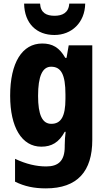

<svg xmlns="http://www.w3.org/2000/svg" viewBox="-20 -799 589 1059"><path d="M450 -779H362C359 -728 323 -712 281 -712C236 -712 204 -728 201 -779H113C115 -668 183 -606 280 -606C375 -606 448 -674 450 -779ZM213 -559C102 -559 36 -453 36 -271C36 -97 100 10 208 10C264 10 305 -13 337 -72H342C339 -50 337 -21 337 3V10C337 89 301 119 235 119C181 119 124 106 63 77V203C115 229 168 240 233 240C408 240 489 145 489 -27V-549H359L347 -480H340C307 -538 268 -559 213 -559ZM262 -431C317 -431 341 -388 341 -278V-254C341 -156 316 -116 263 -116C213 -116 190 -166 190 -270C190 -379 214 -431 262 -431Z"/></svg>

Font: Noto Sans Gurmukhi UI Condensed ExtraBold
Style: Regular
Weight: 800
Width: 3
Designer: Jelle Bosma - Monotype Design Team
Foundry: Monotype Imaging Inc.
Version: Version 2.004